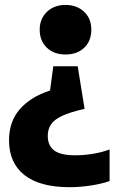

<svg xmlns="http://www.w3.org/2000/svg" viewBox="-20 -578 483 798"><path d="M252 -557.5Q299 -557.5 329.2 -529.5Q359.5 -501.5 359.5 -454.5Q359.5 -407.5 330 -379.5Q300.5 -351.5 252 -351.5Q204 -351.5 174.5 -380Q145 -408.5 145 -454.5Q145 -500 175 -528.8Q205 -557.5 252 -557.5ZM303 -302.5 331.5 -125.5Q271 -112 237.8 -96.2Q204.5 -80.5 191.5 -60.2Q178.5 -40 178.5 -13.5Q178.5 27.5 205.5 47.5Q232.5 67.5 293 67.5Q329 67.5 366.8 61.2Q404.5 55 435.5 43V174.5Q403.5 186 357.8 193Q312 200 269.5 200Q145.5 200 81.5 149.5Q17.5 99 17.5 5Q17.5 -72.5 62.2 -124Q107 -175.5 188 -202L201.5 -302.5Z"/></svg>

Font: Encode Sans Condensed ExtraBold
Style: Regular
Weight: 800
Width: 3
Designer: Multiple Designers
Foundry: Impallari Type
Version: Version 3.000; ttfautohint (v1.8.3) -l 8 -r 50 -G 200 -x 14 